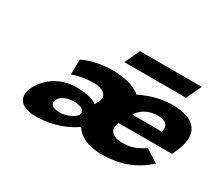

<svg xmlns="http://www.w3.org/2000/svg" viewBox="-132 -1026 1511 1329"><g transform="rotate(30 623.5 -361.0)"><path d="M319.8 -357C319.8 -357 382.7 -387 489.6 -387C551.3 -387 609.9 -355 583.3 -299L565.7 -262C545.5 -278 497.1 -301 394.3 -301C271.2 -301 169.5 -228 125.8 -136C81.5 -43 137 15 252.5 15C442.5 15 562.2 -79 562.2 -79C597.5 -21 672.4 15 775.2 15C913.2 15 1033.4 -22 1137.5 -119L1036.3 -183C962.4 -137 927 -126 858 -126C803.5 -126 736.5 -153 774.1 -232H1199.2C1203.1 -238 1208.3 -249 1211.6 -256C1297.2 -436 1221.9 -528 1033.4 -528C949.9 -528 861 -504 782.7 -464C731 -513 631.7 -528 556.6 -528C409.1 -528 321.4 -478 321.4 -478ZM826.7 -330C852.7 -377 911 -413 984.8 -413C1047.7 -413 1078.7 -384 1062.7 -330ZM314.5 -151C331.6 -187 379.8 -207 436.7 -207C493.6 -207 527.2 -181 512.9 -151C498.7 -121 438.4 -91 381.6 -91C324.7 -91 297.4 -115 314.5 -151ZM653.6 -737 596.5 -617H1090.2L1147.3 -737Z"/></g></svg>

Font: Hussar
Style: BdSuprExtOblFive
Weight: 700
Foundry: Cannot Into Space Fonts
Version: Version 2.00